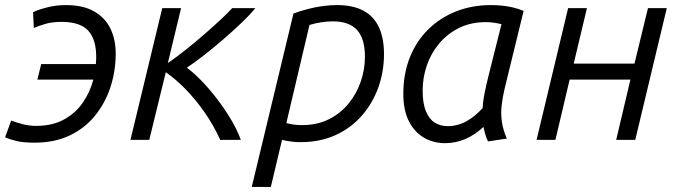

<svg xmlns="http://www.w3.org/2000/svg" viewBox="-47 -550 2658 755"><path d="M89 11Q46 11 20 5Q-6 -1 -27 -10L-3 -76Q15 -69 41 -62Q67 -55 95 -55Q158 -55 203.5 -79.5Q249 -104 278 -145.5Q307 -187 320 -237H100L115 -298H330Q330 -298 330 -298Q330 -298 330 -298Q337 -379 306.5 -421.5Q276 -464 195 -464Q158 -464 129.5 -455.5Q101 -447 86 -440L83 -502Q103 -512 138.5 -521Q174 -530 212 -530Q280 -530 323.5 -505Q367 -480 387.5 -437Q408 -394 408 -340Q408 -271 387.5 -208Q367 -145 327 -95.5Q287 -46 227.5 -17.5Q168 11 89 11Z M466 0 591 -518H665L613 -302Q648 -326 685.5 -356Q723 -386 758 -416.5Q793 -447 821.5 -473.5Q850 -500 866 -518H957Q938 -494 903.5 -461Q869 -428 829 -393.5Q789 -359 751.5 -330Q714 -301 688 -284Q732 -250 774.5 -200.5Q817 -151 850.5 -98Q884 -45 900 0H819Q792 -59 757 -109Q722 -159 683 -199Q644 -239 605 -266L540 0Z M943 185 1107 -497Q1135 -507 1163.5 -514.5Q1192 -522 1221 -526Q1250 -530 1278 -530Q1341 -530 1382 -508Q1423 -486 1443 -443Q1463 -400 1463 -337Q1463 -269 1441 -207Q1419 -145 1376.5 -96Q1334 -47 1273 -19Q1212 9 1134 9Q1115 9 1097 6.5Q1079 4 1062 0L1018 185ZM1140 -58Q1200 -58 1246 -81Q1292 -104 1323.5 -142.5Q1355 -181 1371.5 -229Q1388 -277 1388 -327Q1388 -398 1357 -432Q1326 -466 1262 -466Q1240 -466 1217 -462.5Q1194 -459 1170 -452L1079 -66Q1094 -62 1109.5 -60Q1125 -58 1140 -58Z M1703 13Q1658 13 1621 -8Q1584 -29 1561.5 -72Q1539 -115 1539 -181Q1539 -260 1564.5 -324Q1590 -388 1636.5 -434Q1683 -480 1746 -505Q1809 -530 1883 -530Q1903 -530 1925 -528Q1947 -526 1969 -521Q1991 -516 2012 -507L1937 -200Q1929 -166 1925.5 -134.5Q1922 -103 1926.5 -71.5Q1931 -40 1946 -5L1872 6Q1866 -6 1861.5 -21Q1857 -36 1854 -51Q1820 -19 1782 -3Q1744 13 1703 13ZM1713 -54Q1752 -54 1786 -72.5Q1820 -91 1851 -125Q1852 -152 1859 -186Q1866 -220 1873 -248L1925 -455Q1908 -459 1893 -461Q1878 -463 1863 -463Q1805 -463 1759 -440.5Q1713 -418 1680.5 -379.5Q1648 -341 1631.5 -293Q1615 -245 1615 -194Q1615 -143 1628 -112Q1641 -81 1663 -67.5Q1685 -54 1713 -54Z M2063 0 2187 -518H2261L2209 -300H2448L2501 -518H2575L2451 0H2376L2432 -237H2193L2137 0Z"/></svg>

Font: Ubuntu Sans
Style: Italic
Weight: 400
Italic angle: -13.5°
Designer: Dalton Maag Ltd
Foundry: Dalton Maag Ltd
Version: Version 1.006